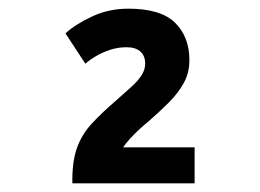

<svg xmlns="http://www.w3.org/2000/svg" viewBox="-20 -849 600 443"><path d="M147 -426Q146 -474 157 -506Q168 -538 191.5 -563.5Q215 -589 250 -619Q269 -636 284 -649.5Q299 -663 307 -676Q315 -689 315 -702Q315 -720 304 -730Q293 -740 272 -740Q252 -740 234 -734Q216 -728 201.5 -719.5Q187 -711 177 -702L131 -772Q154 -793 192.5 -811Q231 -829 276 -829Q351 -829 384 -796.5Q417 -764 417 -710Q417 -681 404 -657.5Q391 -634 370 -613Q349 -592 325 -571Q314 -562 302 -551Q290 -540 280 -529Q270 -518 264 -509H429V-426Z"/></svg>

Font: Ubuntu Sans Mono SemiBold
Style: Regular
Weight: 600
Monospace: yes
Designer: Dalton Maag Ltd
Foundry: Dalton Maag Ltd
Version: Version 1.006